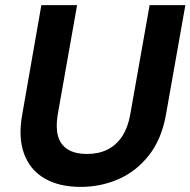

<svg xmlns="http://www.w3.org/2000/svg" viewBox="-20 -720 746 752"><path d="M296 12Q211 12 154 -21.5Q97 -55 74 -118.5Q51 -182 67 -271L142 -700H282L206 -271Q198 -222 207 -188Q216 -154 244.5 -135.5Q273 -117 321 -117Q366 -117 400.5 -134Q435 -151 458 -185.5Q481 -220 490 -271L566 -700H706L630 -271Q613 -175 563.5 -112Q514 -49 444.5 -18.5Q375 12 296 12Z"/></svg>

Font: DM Sans 17pt ExtraBold
Style: Italic
Weight: 800
Italic angle: -10°
Version: Version 4.004;gftools[0.9.30]